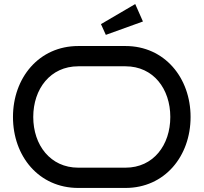

<svg xmlns="http://www.w3.org/2000/svg" viewBox="-20 -927 1004 947"><path d="M920 -350C920 -543 792 -700 599 -700H366C172 -700 44 -543 44 -350C44 -156 172 0 366 0H599C792 0 920 -156 920 -350ZM820 -350C820 -212 737 -100 599 -100H366C228 -100 144 -212 144 -350C144 -488 228 -600 366 -600H599C737 -600 820 -488 820 -350ZM647 -907 478 -808 502 -755 685 -821Z"/></svg>

Font: Bruno Ace
Style: Regular
Weight: 400
Designer: Astigmatic (AOETI)
Foundry: Astigmatic (AOETI)
Version: Version 1.000